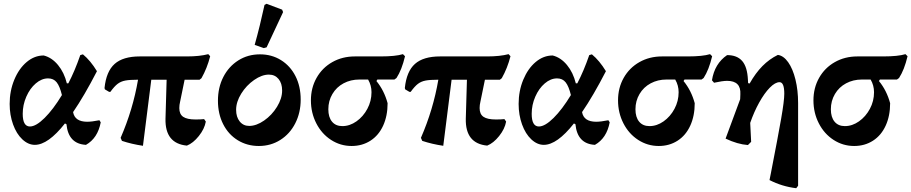

<svg xmlns="http://www.w3.org/2000/svg" viewBox="-20 -759 4813 1014"><path d="M512 -113Q496 -29 434 6Q341 1 331 -103L323 -107Q234 6 164 6Q129 6 98 -23Q67 -52 49 -102Q31 -152 31 -210Q31 -279 55.5 -338Q80 -397 121 -431.5Q162 -466 211 -466Q254 -455 286.5 -415.5Q319 -376 333 -319H341Q375 -384 404 -468L418 -472Q458 -439 492 -383Q425 -253 366 -167Q375 -116 441 -116Q465 -116 505 -124ZM307 -257Q296 -303 279.5 -324Q263 -345 234 -345Q200 -345 169 -318.5Q138 -292 119 -248.5Q100 -205 100 -158Q100 -91 138 -91Q170 -91 215.5 -136Q261 -181 307 -257Z M927 -188Q927 -156 947.5 -142Q968 -128 1013 -128Q1041 -128 1058 -130L1067 -117Q1060 -78 1030 -40.5Q1000 -3 967 10Q851 -1 854 -132L860 -338H779L735 11Q675 2 624 -15L617 -31Q682 -180 709 -338Q665 -338 641.5 -333.5Q618 -329 601 -316Q584 -303 563 -274H556L534 -287L532 -294Q541 -382 585.5 -421.5Q630 -461 718 -461H968Q1034 -461 1080 -473L1090 -462Q1074 -399 1044 -346L1034 -338H955L931 -221Q927 -205 927 -188Z M1131 -227Q1131 -297 1159.5 -352.5Q1188 -408 1238.5 -440Q1289 -472 1353 -472Q1415 -472 1464 -441.5Q1513 -411 1540.5 -357Q1568 -303 1568 -233Q1568 -164 1539.5 -108Q1511 -52 1460.5 -20Q1410 12 1347 12Q1285 12 1235.5 -18.5Q1186 -49 1158.5 -103.5Q1131 -158 1131 -227ZM1470 -281Q1470 -319 1451 -342Q1432 -365 1400 -365Q1363 -365 1322 -336.5Q1281 -308 1254 -264.5Q1227 -221 1227 -179Q1227 -141 1246 -117.5Q1265 -94 1296 -94Q1334 -94 1375 -122.5Q1416 -151 1443 -195Q1470 -239 1470 -281ZM1325 -522Q1353 -622 1377 -733L1388 -739L1470 -708L1475 -695L1388 -509L1373 -505Z M2119 -462Q2102 -390 2074 -347L2063 -339H1973L1968 -331Q2009 -281 2027 -214Q2027 -147 2003.5 -95.5Q1980 -44 1936.5 -16Q1893 12 1837 12Q1778 12 1728.5 -20Q1679 -52 1650.5 -107.5Q1622 -163 1622 -229Q1622 -295 1652 -348Q1682 -401 1735 -431Q1788 -461 1854 -461H1990Q2069 -461 2108 -473ZM1924 -339H1878Q1832 -339 1794.5 -319Q1757 -299 1735.5 -262.5Q1714 -226 1714 -182Q1714 -140 1733.5 -116.5Q1753 -93 1788 -93Q1827 -93 1862.5 -118Q1898 -143 1920 -184Q1942 -225 1942 -272Q1942 -308 1924 -339Z M2513 -188Q2513 -156 2533.5 -142Q2554 -128 2599 -128Q2627 -128 2644 -130L2653 -117Q2646 -78 2616 -40.5Q2586 -3 2553 10Q2437 -1 2440 -132L2446 -338H2365L2321 11Q2261 2 2210 -15L2203 -31Q2268 -180 2295 -338Q2251 -338 2227.5 -333.5Q2204 -329 2187 -316Q2170 -303 2149 -274H2142L2120 -287L2118 -294Q2127 -382 2171.5 -421.5Q2216 -461 2304 -461H2554Q2620 -461 2666 -473L2676 -462Q2660 -399 2630 -346L2620 -338H2541L2517 -221Q2513 -205 2513 -188Z M3200 -113Q3184 -29 3122 6Q3029 1 3019 -103L3011 -107Q2922 6 2852 6Q2817 6 2786 -23Q2755 -52 2737 -102Q2719 -152 2719 -210Q2719 -279 2743.5 -338Q2768 -397 2809 -431.5Q2850 -466 2899 -466Q2942 -455 2974.5 -415.5Q3007 -376 3021 -319H3029Q3063 -384 3092 -468L3106 -472Q3146 -439 3180 -383Q3113 -253 3054 -167Q3063 -116 3129 -116Q3153 -116 3193 -124ZM2995 -257Q2984 -303 2967.5 -324Q2951 -345 2922 -345Q2888 -345 2857 -318.5Q2826 -292 2807 -248.5Q2788 -205 2788 -158Q2788 -91 2826 -91Q2858 -91 2903.5 -136Q2949 -181 2995 -257Z M3741 -462Q3724 -390 3696 -347L3685 -339H3595L3590 -331Q3631 -281 3649 -214Q3649 -147 3625.5 -95.5Q3602 -44 3558.5 -16Q3515 12 3459 12Q3400 12 3350.5 -20Q3301 -52 3272.5 -107.5Q3244 -163 3244 -229Q3244 -295 3274 -348Q3304 -401 3357 -431Q3410 -461 3476 -461H3612Q3691 -461 3730 -473ZM3546 -339H3500Q3454 -339 3416.5 -319Q3379 -299 3357.5 -262.5Q3336 -226 3336 -182Q3336 -140 3355.5 -116.5Q3375 -93 3410 -93Q3449 -93 3484.5 -118Q3520 -143 3542 -184Q3564 -225 3564 -272Q3564 -308 3546 -339Z M4195 -215V222L4185 235Q4110 226 4044 192L4051 157Q4089 -38 4105.5 -132.5Q4122 -227 4122 -264Q4122 -325 4097 -325Q4074 -325 4045.5 -296Q4017 -267 3989.5 -217.5Q3962 -168 3942 -110L3947 -10L3930 7Q3875 3 3812 -27L3889 -235L3890 -261Q3894 -332 3820 -332Q3796 -332 3751 -322L3740 -335Q3754 -423 3820 -468Q3873 -468 3900 -436.5Q3927 -405 3930 -337L3931 -320L3939 -318Q3970 -373 4006.5 -410Q4043 -447 4088 -469Q4118 -465 4142.5 -430.5Q4167 -396 4181 -339Q4195 -282 4195 -215Z M4773 -462Q4756 -390 4728 -347L4717 -339H4627L4622 -331Q4663 -281 4681 -214Q4681 -147 4657.5 -95.5Q4634 -44 4590.5 -16Q4547 12 4491 12Q4432 12 4382.5 -20Q4333 -52 4304.5 -107.5Q4276 -163 4276 -229Q4276 -295 4306 -348Q4336 -401 4389 -431Q4442 -461 4508 -461H4644Q4723 -461 4762 -473ZM4578 -339H4532Q4486 -339 4448.5 -319Q4411 -299 4389.5 -262.5Q4368 -226 4368 -182Q4368 -140 4387.5 -116.5Q4407 -93 4442 -93Q4481 -93 4516.5 -118Q4552 -143 4574 -184Q4596 -225 4596 -272Q4596 -308 4578 -339Z"/></svg>

Font: Alegreya
Style: Bold
Weight: 700
Designer: Juan Pablo del Peral
Foundry: Huerta Tipografica
Version: Version 2.008; ttfautohint (v1.8)